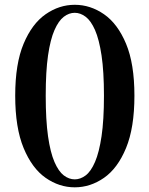

<svg xmlns="http://www.w3.org/2000/svg" viewBox="-20 -777 633 813"><path d="M296.5 16.2Q230.8 16.2 173.2 -24Q115.6 -64.2 80 -150.1Q44.4 -236 44.4 -371.8Q44.4 -507.2 80 -591.9Q115.6 -676.6 173.2 -716.7Q230.8 -756.7 296.5 -756.7Q362.6 -756.7 420.4 -716.7Q478.2 -676.6 513.7 -591.9Q549.2 -507.2 549.2 -371.8Q549.2 -236 513.7 -150.1Q478.2 -64.2 420.4 -24Q362.6 16.2 296.5 16.2ZM296.5 -17.5Q320.4 -17.5 342.7 -34.2Q365 -51 382.4 -91.4Q399.8 -131.7 410 -200.2Q420.2 -268.6 420.2 -371.8Q420.2 -473.9 410 -542.1Q399.8 -610.2 382.4 -649.7Q365 -689.2 342.7 -706Q320.4 -722.8 296.5 -722.8Q272.4 -722.8 250.2 -706Q228.1 -689.2 210.7 -649.7Q193.3 -610.2 183.4 -542.4Q173.6 -474.6 173.6 -371.8Q173.6 -268.6 183.4 -199.8Q193.3 -131 210.7 -91Q228.1 -51 250.2 -34.2Q272.4 -17.5 296.5 -17.5Z"/></svg>

Font: Noto Serif KR
Style: Regular
Weight: 200
Designer: Ryoko NISHIZUKA 西塚涼子 (kana & ideographs); Frank Grießhammer (Latin, Greek & Cyrillic); Wenlong ZHANG 张文龙 (bopomofo); San
Foundry: Adobe
Version: Version 2.001;hotconv 1.1.0;makeotfexe 2.6.0